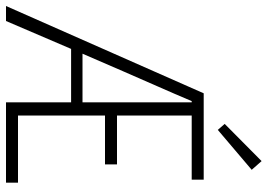

<svg xmlns="http://www.w3.org/2000/svg" viewBox="-146 -746 892 640"><g transform="rotate(90 300.0 -426.0)"><path d="M217 -389 159 -255H321V-619H317Q293 -562 268 -505.5Q243 -449 217 -389ZM0 0 291 -659H579V-619H365V-370H528V-330H365V-40H589V0H321V-217H143L50 0ZM413 -706 393 -729 517 -852 546 -819Z"/></g></svg>

Font: Source Code Pro Light
Style: Regular
Weight: 300
Monospace: yes
Designer: Paul D. Hunt, Teo Tuominen
Foundry: Adobe Systems Incorporated
Version: Version 2.030;PS 1.000;hotconv 16.6.51;makeotf.lib2.5.65220